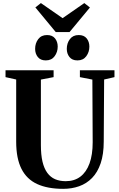

<svg xmlns="http://www.w3.org/2000/svg" viewBox="-20 -1188 754 1216"><path d="M380.5 8Q281.5 8 215.2 -22.5Q149 -53 115.8 -119Q82.5 -185 82.5 -290V-684.5L15 -699.5V-743H319.5V-699.5L239 -684V-269Q239 -207.5 249.2 -164Q259.5 -120.5 279.8 -93Q300 -65.5 329.2 -53Q358.5 -40.5 396.5 -40.5Q451 -40.5 489 -69.2Q527 -98 547 -153Q567 -208 567 -287L565 -684L486 -699.5V-743H705V-699.5L639.5 -684.5L637 -292Q637 -211 617.5 -153.8Q598 -96.5 563 -60.8Q528 -25 481.2 -8.5Q434.5 8 380.5 8ZM269.5 -805.5Q236.5 -805.5 219.5 -826.8Q202.5 -848 202.5 -878.5Q202.5 -914 222 -940Q241.5 -966 277.5 -966H278.5Q311.5 -966 328.5 -944.8Q345.5 -923.5 345.5 -893Q345.5 -858.5 326 -832Q306.5 -805.5 270.5 -805.5ZM470 -805.5Q437 -805.5 420 -826.8Q403 -848 403 -878.5Q403 -914 422.5 -940Q442 -966 478 -966H479Q512 -966 529 -944.8Q546 -923.5 546 -893Q546 -858.5 526.5 -832Q507 -805.5 471 -805.5ZM333 -985 204 -1141 239 -1168.5 376.5 -1073 514 -1168.5 549.5 -1140.5 420.5 -985Z"/></svg>

Font: Merriweather 72pt
Style: Bold
Weight: 700
Version: Version 2.100